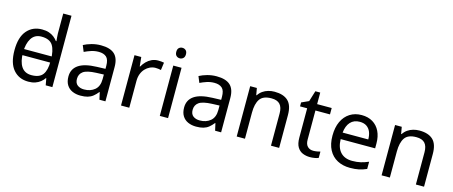

<svg xmlns="http://www.w3.org/2000/svg" viewBox="-46 -1363 4662 1975"><g transform="rotate(15 2284.5 -375.0)"><path d="M104 -238V-303H480V-238ZM275 10Q175 10 115 -59.5Q55 -129 55 -267Q55 -405 115.5 -475.5Q176 -546 276 -546Q318 -546 349 -535.5Q380 -525 403 -507Q426 -489 442 -467H448Q447 -480 444.5 -505.5Q442 -531 442 -546V-760H530V0H459L446 -72H442Q426 -49 403 -30.5Q380 -12 348.5 -1Q317 10 275 10ZM289 -63Q374 -63 408.5 -109.5Q443 -156 443 -250V-266Q443 -366 410 -419.5Q377 -473 288 -473Q217 -473 181.5 -416.5Q146 -360 146 -265Q146 -169 181.5 -116Q217 -63 289 -63Z M903 -545Q1001 -545 1048 -502Q1095 -459 1095 -365V0H1031L1014 -76H1010Q987 -47 962.5 -27.5Q938 -8 906.5 1Q875 10 830 10Q782 10 743.5 -7Q705 -24 683 -59.5Q661 -95 661 -149Q661 -229 724 -272.5Q787 -316 918 -320L1009 -323V-355Q1009 -422 980 -448Q951 -474 898 -474Q856 -474 818 -461.5Q780 -449 747 -433L720 -499Q755 -518 803 -531.5Q851 -545 903 -545ZM929 -259Q829 -255 790.5 -227Q752 -199 752 -148Q752 -103 779.5 -82Q807 -61 850 -61Q918 -61 963 -98.5Q1008 -136 1008 -214V-262Z M1511 -546Q1526 -546 1543.5 -544.5Q1561 -543 1574 -540L1563 -459Q1550 -462 1534.5 -464Q1519 -466 1505 -466Q1474 -466 1446 -453Q1418 -440 1396 -416.5Q1374 -393 1361.5 -360Q1349 -327 1349 -286V0H1261V-536H1333L1343 -438H1347Q1364 -468 1388 -492.5Q1412 -517 1443 -531.5Q1474 -546 1511 -546Z M1762 -536V0H1674V-536ZM1719 -737Q1739 -737 1754.5 -723.5Q1770 -710 1770 -681Q1770 -653 1754.5 -639Q1739 -625 1719 -625Q1697 -625 1682 -639Q1667 -653 1667 -681Q1667 -710 1682 -723.5Q1697 -737 1719 -737Z M2135 -545Q2233 -545 2280 -502Q2327 -459 2327 -365V0H2263L2246 -76H2242Q2219 -47 2194.5 -27.5Q2170 -8 2138.5 1Q2107 10 2062 10Q2014 10 1975.5 -7Q1937 -24 1915 -59.5Q1893 -95 1893 -149Q1893 -229 1956 -272.5Q2019 -316 2150 -320L2241 -323V-355Q2241 -422 2212 -448Q2183 -474 2130 -474Q2088 -474 2050 -461.5Q2012 -449 1979 -433L1952 -499Q1987 -518 2035 -531.5Q2083 -545 2135 -545ZM2161 -259Q2061 -255 2022.5 -227Q1984 -199 1984 -148Q1984 -103 2011.5 -82Q2039 -61 2082 -61Q2150 -61 2195 -98.5Q2240 -136 2240 -214V-262Z M2751 -546Q2847 -546 2896 -499.5Q2945 -453 2945 -349V0H2858V-343Q2858 -408 2829 -440Q2800 -472 2738 -472Q2649 -472 2615 -422Q2581 -372 2581 -278V0H2493V-536H2564L2577 -463H2582Q2600 -491 2626.5 -509.5Q2653 -528 2685 -537Q2717 -546 2751 -546Z M3290 -62Q3310 -62 3331 -65.5Q3352 -69 3365 -73V-6Q3351 1 3325 5.5Q3299 10 3275 10Q3233 10 3197.5 -4.5Q3162 -19 3140 -55Q3118 -91 3118 -156V-468H3042V-510L3119 -545L3154 -659H3206V-536H3361V-468H3206V-158Q3206 -109 3229.5 -85.5Q3253 -62 3290 -62Z M3679 -546Q3748 -546 3797.5 -516Q3847 -486 3873.5 -431.5Q3900 -377 3900 -304V-251H3533Q3535 -160 3579.5 -112.5Q3624 -65 3704 -65Q3755 -65 3794.5 -74.5Q3834 -84 3876 -102V-25Q3835 -7 3795 1.5Q3755 10 3700 10Q3624 10 3565.5 -21Q3507 -52 3474.5 -113.5Q3442 -175 3442 -264Q3442 -352 3471.5 -415Q3501 -478 3554.5 -512Q3608 -546 3679 -546ZM3678 -474Q3615 -474 3578.5 -433.5Q3542 -393 3535 -321H3808Q3808 -367 3794 -401Q3780 -435 3751.5 -454.5Q3723 -474 3678 -474Z M4294 -546Q4390 -546 4439 -499.5Q4488 -453 4488 -349V0H4401V-343Q4401 -408 4372 -440Q4343 -472 4281 -472Q4192 -472 4158 -422Q4124 -372 4124 -278V0H4036V-536H4107L4120 -463H4125Q4143 -491 4169.5 -509.5Q4196 -528 4228 -537Q4260 -546 4294 -546Z"/></g></svg>

Font: usinhala85
Style: Book
Weight: 400
Designer: Jelle Bosma - Monotype Design Team
Foundry: Monotype Imaging Inc.
Version: Version 2.003